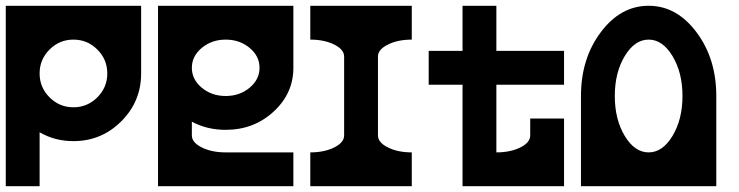

<svg xmlns="http://www.w3.org/2000/svg" viewBox="-20 -645 2560 665"><path d="M117.2 -390.6Q117.2 -342.3 151.6 -307.9Q186 -273.4 234.4 -273.4Q282.7 -273.4 317.1 -307.9Q351.6 -342.3 351.6 -390.6Q351.6 -439 317.1 -473.4Q282.7 -507.8 234.4 -507.8Q186 -507.8 151.6 -473.4Q117.2 -439 117.2 -390.6ZM0 -625H468.8V-390.6Q468.8 -293.5 400.1 -224.9Q331.5 -156.2 234.4 -156.2Q169.4 -156.2 117.2 -187V0H0Z M761.7 -507.8Q713.4 -507.8 679 -479.2Q644.5 -450.7 644.5 -410.2Q644.5 -369.6 679 -341.1Q713.4 -312.5 761.7 -312.5Q810.1 -312.5 844.5 -341.1Q878.9 -369.6 878.9 -410.2Q878.9 -450.7 844.5 -479.2Q810.1 -507.8 761.7 -507.8ZM527.3 -625H996.1V-410.2Q996.1 -321.3 927.5 -258.3Q858.9 -195.3 761.7 -195.3Q696.8 -195.3 644.5 -223.6V-175.8Q644.5 -151.4 679 -134.3Q713.4 -117.2 761.7 -117.2H996.1V0H527.3Z M1171.9 -175.8V-449.2Q1171.9 -473.6 1137.5 -490.7Q1103 -507.8 1054.7 -507.8V-625H1406.2V-507.8Q1357.9 -507.8 1323.7 -490.7Q1289.1 -473.6 1289.1 -449.7V-175.8Q1289.1 -151.4 1323.7 -134.3Q1357.9 -117.2 1406.2 -117.2V0H1054.7V-117.2Q1103 -117.2 1137.5 -134.3Q1171.9 -151.4 1171.9 -175.8Z M1699.2 -468.8H1933.6V-351.6H1699.2V-117.2Q1747.6 -117.2 1782.2 -134.3Q1816.4 -151.4 1816.4 -175.8V-234.4H1933.6V0H1582V-351.6H1464.8V-468.8H1582V-625H1699.2Z M2343.8 -312.5Q2343.8 -393.6 2309.3 -450.7Q2274.9 -507.8 2226.6 -507.8Q2178.2 -507.8 2143.8 -450.7Q2109.4 -393.6 2109.4 -312.5Q2109.4 -231.4 2143.8 -174.3Q2178.2 -117.2 2226.6 -117.2Q2274.9 -117.2 2309.3 -174.3Q2343.8 -231.4 2343.8 -312.5ZM2460.9 0H1992.2V-312.5Q1992.2 -441.9 2060.8 -533.4Q2129.4 -625 2226.6 -625Q2323.7 -625 2392.3 -533.4Q2460.9 -441.9 2460.9 -312.5Z"/></svg>

Font: Leporid
Style: Regular
Weight: 400
Designer: GGBotNet
Foundry: GGBotNet
Version: 1.00